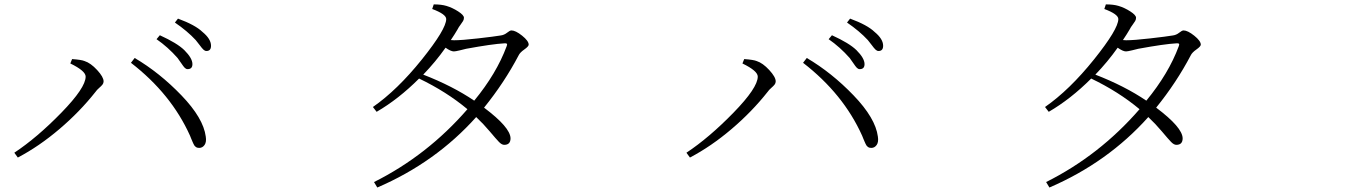

<svg xmlns="http://www.w3.org/2000/svg" viewBox="-20 -794 6040 857"><path d="M817.4 -485.4Q810.5 -485.4 804.7 -491.2Q798.8 -497.1 789.1 -511.7Q779.3 -526.4 772.5 -535.2Q729.5 -584 678.7 -619.1L693.4 -636.7Q770.5 -601.6 802.7 -570.3Q838.9 -534.2 838.9 -507.8Q838.9 -485.4 817.4 -485.4ZM901.4 -566.4Q894.5 -566.4 888.2 -572.3Q881.8 -578.1 871.1 -592.8Q860.4 -607.4 853.5 -615.2Q816.4 -655.3 760.7 -693.4L774.4 -710.9Q851.6 -682.6 883.8 -651.4Q921.9 -620.1 921.9 -589.8Q921.9 -566.4 901.4 -566.4ZM362.3 -452.1Q362.3 -477.5 293.9 -510.7L301.8 -530.3Q343.8 -527.3 357.4 -521.5Q384.8 -512.7 413.6 -481.4Q442.4 -450.2 442.4 -430.7Q442.4 -422.9 437.5 -416.5Q432.6 -410.2 422.4 -401.4Q412.1 -392.6 406.2 -383.8Q335.9 -294.9 245.1 -217.8Q154.3 -140.6 59.6 -90.8L43.9 -112.3Q145.5 -179.7 253.9 -291Q362.3 -402.3 362.3 -452.1ZM898.4 -184.6Q902.3 -160.2 893.1 -147Q883.8 -133.8 869.1 -133.8Q864.3 -133.8 860.8 -134.8Q857.4 -135.7 854 -138.2Q850.6 -140.6 848.6 -143.1Q846.7 -145.5 843.8 -151.4Q840.8 -157.2 839.4 -161.1Q837.9 -165 834 -173.8Q830.1 -182.6 828.1 -188.5Q744.1 -375 564.5 -513.7L581.1 -535.2Q692.4 -469.7 790 -368.2Q887.7 -266.6 898.4 -184.6Z M2241.2 -586.9Q2245.1 -595.7 2242.2 -598.6Q2239.3 -601.6 2231.4 -600.6Q2177.7 -597.7 2060.5 -576.2Q2052.7 -574.2 2032.7 -569.3Q2012.7 -564.5 2005.9 -564.5Q1992.2 -564.5 1968.8 -581.1Q1923.8 -517.6 1869.1 -460.9Q2000 -410.2 2096.7 -344.7Q2196.3 -465.8 2241.2 -586.9ZM1909.2 -753.9 1916 -774.4Q1950.2 -774.4 1972.7 -767.6Q1999 -759.8 2024.9 -743.2Q2050.8 -726.6 2050.8 -714.8Q2050.8 -707 2046.9 -700.2Q2043 -693.4 2035.2 -683.1Q2027.3 -672.9 2022.5 -663.1Q2010.7 -642.6 1992.2 -615.2Q1998 -614.3 2006.8 -614.3Q2041 -614.3 2113.8 -622.6Q2186.5 -630.9 2214.8 -635.7Q2230.5 -637.7 2243.2 -647.9Q2255.9 -658.2 2262.7 -658.2Q2281.2 -658.2 2310.5 -634.8Q2339.8 -611.3 2339.8 -594.7Q2339.8 -586.9 2320.3 -573.2Q2300.8 -559.6 2294.9 -546.9Q2231.4 -425.8 2140.6 -313.5Q2257.8 -225.6 2258.8 -176.8Q2258.8 -147.5 2230.5 -147.5Q2219.7 -147.5 2207 -160.6Q2194.3 -173.8 2166 -207.5Q2137.7 -241.2 2105.5 -271.5Q1924.8 -69.3 1664.1 43L1649.4 18.6Q1887.7 -100.6 2066.4 -306.6Q1972.7 -384.8 1850.6 -443.4Q1758.8 -351.6 1661.1 -294.9L1644.5 -316.4Q1753.9 -392.6 1862.8 -528.3Q1971.7 -664.1 1971.7 -709Q1971.7 -730.5 1909.2 -753.9Z M3817.4 -485.4Q3810.5 -485.4 3804.7 -491.2Q3798.8 -497.1 3789.1 -511.7Q3779.3 -526.4 3772.5 -535.2Q3729.5 -584 3678.7 -619.1L3693.4 -636.7Q3770.5 -601.6 3802.7 -570.3Q3838.9 -534.2 3838.9 -507.8Q3838.9 -485.4 3817.4 -485.4ZM3901.4 -566.4Q3894.5 -566.4 3888.2 -572.3Q3881.8 -578.1 3871.1 -592.8Q3860.4 -607.4 3853.5 -615.2Q3816.4 -655.3 3760.7 -693.4L3774.4 -710.9Q3851.6 -682.6 3883.8 -651.4Q3921.9 -620.1 3921.9 -589.8Q3921.9 -566.4 3901.4 -566.4ZM3362.3 -452.1Q3362.3 -477.5 3293.9 -510.7L3301.8 -530.3Q3343.8 -527.3 3357.4 -521.5Q3384.8 -512.7 3413.6 -481.4Q3442.4 -450.2 3442.4 -430.7Q3442.4 -422.9 3437.5 -416.5Q3432.6 -410.2 3422.4 -401.4Q3412.1 -392.6 3406.2 -383.8Q3335.9 -294.9 3245.1 -217.8Q3154.3 -140.6 3059.6 -90.8L3043.9 -112.3Q3145.5 -179.7 3253.9 -291Q3362.3 -402.3 3362.3 -452.1ZM3898.4 -184.6Q3902.3 -160.2 3893.1 -147Q3883.8 -133.8 3869.1 -133.8Q3864.3 -133.8 3860.8 -134.8Q3857.4 -135.7 3854 -138.2Q3850.6 -140.6 3848.6 -143.1Q3846.7 -145.5 3843.8 -151.4Q3840.8 -157.2 3839.4 -161.1Q3837.9 -165 3834 -173.8Q3830.1 -182.6 3828.1 -188.5Q3744.1 -375 3564.5 -513.7L3581.1 -535.2Q3692.4 -469.7 3790 -368.2Q3887.7 -266.6 3898.4 -184.6Z M5241.2 -586.9Q5245.1 -595.7 5242.2 -598.6Q5239.3 -601.6 5231.4 -600.6Q5177.7 -597.7 5060.5 -576.2Q5052.7 -574.2 5032.7 -569.3Q5012.7 -564.5 5005.9 -564.5Q4992.2 -564.5 4968.8 -581.1Q4923.8 -517.6 4869.1 -460.9Q5000 -410.2 5096.7 -344.7Q5196.3 -465.8 5241.2 -586.9ZM4909.2 -753.9 4916 -774.4Q4950.2 -774.4 4972.7 -767.6Q4999 -759.8 5024.9 -743.2Q5050.8 -726.6 5050.8 -714.8Q5050.8 -707 5046.9 -700.2Q5043 -693.4 5035.2 -683.1Q5027.3 -672.9 5022.5 -663.1Q5010.7 -642.6 4992.2 -615.2Q4998 -614.3 5006.8 -614.3Q5041 -614.3 5113.8 -622.6Q5186.5 -630.9 5214.8 -635.7Q5230.5 -637.7 5243.2 -647.9Q5255.9 -658.2 5262.7 -658.2Q5281.2 -658.2 5310.5 -634.8Q5339.8 -611.3 5339.8 -594.7Q5339.8 -586.9 5320.3 -573.2Q5300.8 -559.6 5294.9 -546.9Q5231.4 -425.8 5140.6 -313.5Q5257.8 -225.6 5258.8 -176.8Q5258.8 -147.5 5230.5 -147.5Q5219.7 -147.5 5207 -160.6Q5194.3 -173.8 5166 -207.5Q5137.7 -241.2 5105.5 -271.5Q4924.8 -69.3 4664.1 43L4649.4 18.6Q4887.7 -100.6 5066.4 -306.6Q4972.7 -384.8 4850.6 -443.4Q4758.8 -351.6 4661.1 -294.9L4644.5 -316.4Q4753.9 -392.6 4862.8 -528.3Q4971.7 -664.1 4971.7 -709Q4971.7 -730.5 4909.2 -753.9Z"/></svg>

Font: Bpmf Zihi Serif Light
Style: Light
Weight: 300
Foundry: But Ko
Version: Version 1.320